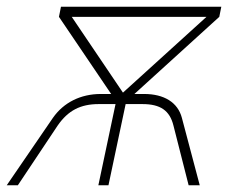

<svg xmlns="http://www.w3.org/2000/svg" viewBox="-42 -550 703 570"><path d="M-22 0H11L129 -177C160 -222 197 -241 251 -241H301L250 0H280L331 -241H381C434 -241 462 -222 473 -177L518 0H551L498 -200C486 -246 445 -271 386 -271H357L609 -500L615 -530H139L133 -500L288 -271H257C198 -271 147 -246 115 -200ZM171 -500H571L323 -275Z"/></svg>

Font: Geist Thin
Style: Italic
Weight: 100
Italic angle: -12°
Designer: Basement.studio, Andrés Briganti, Mateo Zaragoza
Foundry: Basement.studio, Vercel, Andrés Briganti, Guido Ferreyra, Mateo Zaragoza
Version: Version 1.500